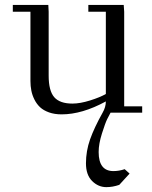

<svg xmlns="http://www.w3.org/2000/svg" viewBox="-20 -459 619 782"><path d="M32.2 -411.1V-439H176.8L178.2 -411.1V-150.9Q178.2 -89.4 200.9 -63.2Q223.6 -37.1 274.9 -37.1Q306.2 -37.1 346.7 -49.8Q387.2 -62.5 411.1 -76.2V-411.1H339.8V-439H483.9L485.8 -411.1V-25.9H559.1V0H430.2Q424.8 9.8 416.7 25.9Q408.7 42 395.3 84.5Q381.8 127 381.8 160.2Q381.8 237.8 441.9 237.8Q465.3 237.8 487.8 230L507.8 248L465.8 293.9Q439 303.2 413.1 303.2Q380.4 303.2 355.2 278.3Q330.1 253.4 330.1 206.1Q330.1 156.2 346.9 108.6Q363.8 61 397.9 0Q411.1 -22.9 411.1 -45.9Q314.5 6.8 231 6.8Q202.1 6.8 179.7 -1.2Q157.2 -9.3 143.3 -22.2Q129.4 -35.2 120.4 -53.2Q111.3 -71.3 107.7 -89.8Q104 -108.4 104 -128.9V-411.1Z"/></svg>

Font: Dehuti
Style: Book
Weight: 400
Version: Version 1.2